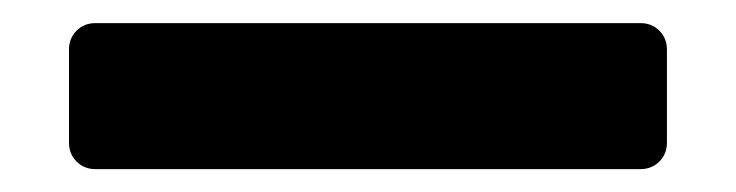

<svg xmlns="http://www.w3.org/2000/svg" viewBox="-20 38 640 167"><path d="M40 162.1V81.1Q40 71.3 46.6 64.7Q53.2 58.1 63 58.1H537.1Q546.9 58.1 553.5 64.7Q560.1 71.3 560.1 81.1V162.1Q560.1 171.9 553.5 178.5Q546.9 185.1 537.1 185.1H63Q53.2 185.1 46.6 178.5Q40 171.9 40 162.1Z"/></svg>

Font: Don José
Style: Regular
Weight: 900
Designer: Cristian Tournier
Version: Version 1.000